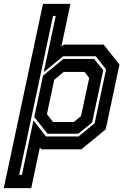

<svg xmlns="http://www.w3.org/2000/svg" viewBox="-68 -770 654 990"><path d="M-48.5 200 153.5 -750H295L248.5 -530.5L260.5 -540H466.5L548 -437L477 -103L351.5 0H145.5L137.5 -9.5L93 200ZM205.5 -141H313L350 -172L392 -368L368 -399H260.5L211.5 -358.5L174 -181.5ZM31 131.5H45L104.5 -148.5L169 -66.5H337.5L420 -134.5L479 -412L425.5 -480H257L157.5 -398L219.5 -688H205.5ZM177 -80.5 108.5 -166.5 154 -380 259 -466H417.5L464.5 -408L407 -138.5L335.5 -80.5Z"/></svg>

Font: Tourney Thin
Style: Bold Italic
Weight: 700
Italic angle: -12°
Version: Version 1.015